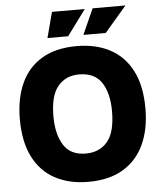

<svg xmlns="http://www.w3.org/2000/svg" viewBox="-61 -990 891 1054"><g transform="rotate(-5 384.0 -463.5)"><path d="M383 10Q279 10 201 -31.5Q123 -73 80.5 -156.5Q38 -240 38 -365Q38 -478 76 -562Q114 -646 191 -692Q268 -738 383 -738Q488 -738 566 -697Q644 -656 687 -573Q730 -490 730 -365Q730 -251 691.5 -167Q653 -83 576 -36.5Q499 10 383 10ZM383 -146Q458 -146 502 -197.5Q546 -249 546 -365Q546 -464 507.5 -523Q469 -582 383 -582Q310 -582 266.5 -530.5Q223 -479 223 -365Q223 -266 261 -206Q299 -146 383 -146ZM426 -796 489 -937H670L549 -796ZM228 -796 265 -937H446L342 -796Z"/></g></svg>

Font: BDO Grotesk ExtraBold
Style: Regular
Weight: 800
Designer: Deni Anggara
Foundry: Lokal Container
Version: Version 2.000